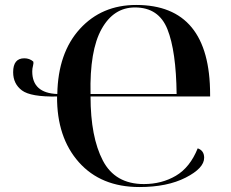

<svg xmlns="http://www.w3.org/2000/svg" viewBox="-20 -744 931 774"><path d="M542 10Q654 10 728.5 -28Q803 -66 803 -108Q803 -137 777 -146Q746 -69 689 -35.5Q632 -2 560 -2Q444 -2 394.5 -97Q345 -192 345 -355H827V-363Q827 -724 529 -724Q390 -724 302 -627.5Q214 -531 211 -365Q110 -369 110 -456Q110 -468 113 -478.5Q116 -489 114 -496Q99 -509 78 -509Q33 -509 33 -453Q33 -406 68.5 -379.5Q104 -353 210 -355Q209 -190 298 -90Q387 10 542 10ZM345 -365Q341 -540 389.5 -627Q438 -714 524 -714Q620 -714 655 -626Q690 -538 692 -365Z"/></svg>

Font: Noto Serif Display Semi
Style: Regular
Weight: 600
Designer: Monotype Design Team
Foundry: Monotype Imaging Inc.
Version: Version 1.900